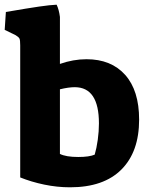

<svg xmlns="http://www.w3.org/2000/svg" viewBox="-45 -785 630 817"><path d="M41 -30V-592Q41 -614 38 -620.5Q35 -627 22 -635L-25 -658L-20 -734Q73 -750 121 -757Q169 -764 196 -765Q206 -744 210 -713V-513Q267 -533 323 -533Q428 -533 487.5 -466.5Q547 -400 547 -276Q547 -139 471.5 -63.5Q396 12 253 12Q198 12 143 0.5Q88 -11 41 -30ZM358 -127Q366 -154 371 -190Q376 -226 376 -260Q376 -414 273 -414Q247 -414 210 -405V-130Q236 -117 288 -117Q335 -117 358 -127Z"/></svg>

Font: Suez One
Style: Regular
Weight: 400
Version: Version 1.000